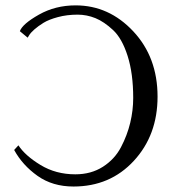

<svg xmlns="http://www.w3.org/2000/svg" viewBox="-20 -678 639 708"><path d="M82 -539.1 53.2 -563Q63 -589.8 123.5 -624Q184.1 -658.2 258.8 -658.2Q381.8 -658.2 471.4 -562.5Q561 -466.8 561 -321.8Q561 -179.7 473.6 -85Q386.2 9.8 251 9.8Q173.8 9.8 118.4 -29.5Q63 -68.8 32.2 -125L47.9 -142.1Q72.8 -104 129.4 -69.6Q186 -35.2 257.8 -35.2Q315.9 -35.2 359.4 -63Q402.8 -90.8 426 -135Q449.2 -179.2 460.2 -225.1Q471.2 -271 471.2 -316.9Q471.2 -406.7 450.7 -471.4Q430.2 -536.1 397 -567.1Q363.8 -598.1 331.8 -611.1Q299.8 -624 266.1 -624Q227.1 -624 193.6 -615Q160.2 -606 140.6 -594Q121.1 -582 106.9 -569.6Q92.8 -557.1 87.4 -547.9Z"/></svg>

Font: Linux Libertine Display
Style: Regular
Weight: 400
Designer: Philipp H. Poll
Foundry: Philipp H. Poll
Version: Version 5.0.9